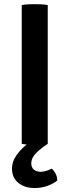

<svg xmlns="http://www.w3.org/2000/svg" viewBox="-20 -708 342 945"><path d="M87 -683Q101.5 -686 119.8 -686.8Q138 -687.5 150.5 -687.5Q164.5 -687.5 182.2 -686.8Q200 -686 215 -683V0Q200 3 182.2 3.8Q164.5 4.5 150.5 4.5Q138 4.5 119.8 3.8Q101.5 3 87 0ZM151 217.5Q101.5 217.5 70.2 192Q39 166.5 39 122Q39 89 58.5 60Q78 31 106.5 7.2Q135 -16.5 163.5 -32.5Q177 -30 191.8 -21.2Q206.5 -12.5 215 0Q183.5 20 158.8 44.5Q134 69 134 96Q134 117 147.2 127.2Q160.5 137.5 179.5 137.5Q195 137.5 209.5 132.5Q224 127.5 234.5 122Q245.5 131 253.5 146.5Q261.5 162 262 180.5Q244 195.5 214 206.5Q184 217.5 151 217.5Z"/></svg>

Font: Signika Negative Light SemiBold
Style: Regular
Weight: 600
Version: Version 2.001